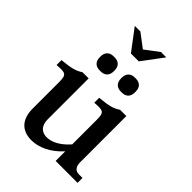

<svg xmlns="http://www.w3.org/2000/svg" viewBox="-271 -1056 1189 1189"><g transform="rotate(45 324.0 -461.0)"><path d="M214 -148V-506H160C127 -484 98 -475 15 -467V-424C91 -430 101 -425 101 -358V-129C101 -34 150 16 234 16C295 16 366 -13 431 -84V0H623V-43H591C561 -43 544 -64 544 -101V-506H489C457 -484 428 -475 345 -467V-424C421 -430 431 -425 431 -358V-145C383 -90 332 -64 288 -64C242 -64 214 -93 214 -148ZM170 -647C170 -610 191 -589 228 -589H235C272 -589 293 -610 293 -647V-654C293 -691 272 -712 235 -712H228C191 -712 170 -691 170 -654ZM186 -938 290 -800H359L462 -938H415L325 -870L235 -938ZM356 -647C356 -610 377 -589 413 -589H421C458 -589 478 -610 478 -647V-654C478 -691 458 -712 421 -712H413C377 -712 356 -691 356 -654Z"/></g></svg>

Font: LT Superior Serif Semibold
Style: Regular
Weight: 600
Designer: Daniel Lyons
Foundry: LyonsType
Version: Version 2.120;FEAKit 1.0